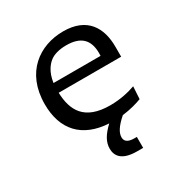

<svg xmlns="http://www.w3.org/2000/svg" viewBox="-170 -659 960 1002"><g transform="rotate(-30 310.0 -158.0)"><path d="M229.5 -429.5C248 -443 279.5 -454.5 325.5 -454.5C412.5 -454.5 454 -414.5 454 -333.5L453.5 -317H170C179 -381.5 208.5 -414 229.5 -429.5ZM75 -243.5C75 -90.5 158 2 316.5 11C273.5 51.5 252.5 86.5 252.5 126.5C252.5 168.5 276 210 369.5 210H406V144H391.5C350 144 335.5 129 335.5 106C335.5 80.5 352.5 50 399.5 9C449 3 489.5 -9 517 -19.5L521.5 -94.5C482.5 -80.5 430 -68 369.5 -68C213.5 -68 171.5 -152 168 -259.5H544.5V-319.5C544.5 -433.5 492.5 -525.5 348 -525.5C205.5 -525.5 75 -435.5 75 -243.5Z"/></g></svg>

Font: Monaspace Argon
Style: Regular
Weight: 400
Designer: Riley Cran & the Lettermatic Team
Foundry: Lettermatic
Version: Version 1.200 (Monaspace Argon)